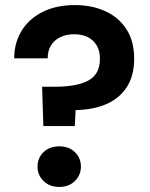

<svg xmlns="http://www.w3.org/2000/svg" viewBox="-20 -732 592 757"><path d="M151 -235 146 -390H196Q234 -390 266 -395Q298 -400 322.5 -411.5Q347 -423 360.5 -444.5Q374 -466 374 -501Q374 -531 361.5 -552.5Q349 -574 326.5 -585.5Q304 -597 272 -597Q240 -597 216.5 -585Q193 -573 180.5 -552Q168 -531 168 -502H36Q36 -562 64.5 -609.5Q93 -657 147 -684.5Q201 -712 275 -712Q343 -712 396 -687.5Q449 -663 479 -616Q509 -569 509 -501Q509 -433 479.5 -388Q450 -343 398 -321Q346 -299 278 -298L275 -235ZM214 5Q175 5 151.5 -18.5Q128 -42 128 -75Q128 -109 151.5 -132Q175 -155 214 -155Q252 -155 275.5 -132Q299 -109 299 -75Q299 -42 275.5 -18.5Q252 5 214 5Z"/></svg>

Font: DM Sans 12pt ExtraBold
Style: Regular
Weight: 800
Version: Version 4.004;gftools[0.9.30]